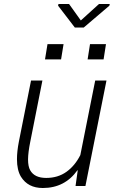

<svg xmlns="http://www.w3.org/2000/svg" viewBox="-20 -932 570 962"><path d="M194.5 10Q120 10 85 -46.5Q65 -79.5 65 -134.5Q65 -173 74.5 -222L135.5 -528.5H192.5L131.5 -221Q121 -169 120.5 -133.5Q120.5 -97.5 131.5 -78.5Q153 -40.5 211.5 -40.5Q270 -40.5 312.8 -71Q355.5 -101.5 382.5 -155L457 -528.5H513.5L408 0H358.5L369.5 -78.5L368 -79Q304.5 10 194.5 10ZM499 -634.5H419L431 -711H511ZM286 -634.5H205.5L218 -711H298.5ZM399.5 -794H355L271 -903.5L273 -912H326L385 -829.5L476 -912H530L528 -903.5Z"/></svg>

Font: Roberto Sans Light
Style: Italic
Weight: 300
Italic angle: -11°
Designer: Google
Version: Version 1.00;June 11, 2020;FontCreator 12.0.0.2522 64-bit; t